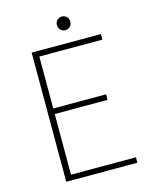

<svg xmlns="http://www.w3.org/2000/svg" viewBox="-119 -871 747 948"><g transform="rotate(-15 255.0 -397.0)"><path d="M100.1 0V-660.2H454.1V-631.8H131.8V-366.2H401.9V-337.9H131.8V-27.8H463.9V0ZM255.9 -759.8Q255.9 -774.4 266.1 -784.2Q276.4 -793.9 290 -793.9Q303.7 -793.9 314 -784.2Q324.2 -774.4 324.2 -759.8Q324.2 -743.7 314.2 -733.9Q304.2 -724.1 290 -724.1Q275.9 -724.1 265.9 -733.9Q255.9 -743.7 255.9 -759.8Z"/></g></svg>

Font: Source Sans 3 ExtraLight
Style: Regular
Weight: 200
Designer: Paul D. Hunt
Foundry: Adobe
Version: Version 3.052;hotconv 1.1.0;makeotfexe 2.6.0